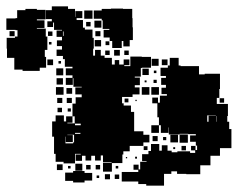

<svg xmlns="http://www.w3.org/2000/svg" viewBox="-22 -557 757 604"><path d="M363 -71V-44H330V-17H302V-45H329V-47H302V-68H295V-52H277V-67H265V-52H247V-67H236V-51H216V-71H232V-73H214V-43H178V-48H153V-73H148V-127H142V-175H153V-194H179V-175H186V-191H206V-171H190V-169H213V-191H206V-231H216V-251H235V-260H215V-282H235V-284H209V-311H207V-290H185V-312H206V-320H185V-342H206V-347H182V-371H176V-381H156V-401H173V-412H157V-430H173V-441H156V-461H173V-463H148V-486H145V-472H127V-490H141V-497H122V-525H141V-537H192V-529H214V-504H215V-522H237V-500H219V-494H239V-470H245V-464H269V-438H273V-404H271V-382H277V-400H295V-382H307V-375H330V-354H339V-368H353V-354H367V-370H385V-352H369V-349H388V-379H424V-378H453V-344H424V-343H421V-316H402V-313H418V-289H402V-282H417V-260H395V-252H362V-232H367V-225H390V-205H400V-144H429V-133H448V-109H429V-98H386V-81H366V-71ZM301 -493H298V-498H273V-524H298V-529H327V-530H365V-529H394V-500H395V-471H396V-431H386V-411H366V-428H361V-406H331V-428H323V-439H304V-463H322V-466H301ZM127 -400H119V-378H123V-344H103V-334H49V-338H23V-375H0V-404H-1V-438H25V-442H33V-462H27V-463H-2V-499H27V-500H32V-525H58V-529H94V-526H121V-496H94V-493H118V-469H94V-467H122V-442H127ZM243 -524H269V-498H243ZM275 -492H297V-470H275ZM263 -488V-474H249V-488ZM8 -443V-459H24V-443ZM278 -443V-459H294V-443ZM129 -458H143V-444H129ZM176 -444H178V-458H176ZM296 -411H276V-431H296ZM310 -415V-427H322V-415ZM140 -425V-417H132V-425ZM355 -400V-382H337V-400ZM323 -384H309V-398H323ZM383 -398V-384H369V-398ZM699 -151H706V-91H670V-67H640V-37H608V-9H564V-10H535V-18H517V-10H494V27H438V22H413V14H361V-16H413V-23H398V-39H414V-24H419V-48H439V-50H425V-72H445V-82H453V-104H479V-83H487V-100H505V-83H518V-78H536V-81H576V-76H592V-84H579V-98H593V-85H598V-99H594V-111H576V-131H594V-135H570V-136H543V-134H509V-156H508V-139H484V-163H478V-188H473V-232H457V-250H475V-234H481V-256H503V-261H486V-281H500V-290H485V-312H500V-318H483V-344H506V-351H512V-375H540V-351H546V-349H604V-323H622V-325H670V-277H668V-249H660V-230H695V-192H693V-174H699ZM455 -372H477V-350H455ZM127 -370H145V-352H127ZM487 -370H505V-352H487ZM162 -357V-365H170V-357ZM177 -320H155V-342H177ZM426 -341H446V-321H426ZM462 -327V-335H470V-327ZM176 -311V-291H156V-311ZM471 -296H461V-306H471ZM439 -304V-298H433V-304ZM178 -259H154V-283H178ZM448 -259H424V-283H448ZM454 -283H478V-259H454ZM187 -280H205V-262H187ZM158 -249H174V-233H158ZM188 -249H204V-233H188ZM683 -234H669V-248H683ZM382 -247V-235H370V-247ZM408 -243V-239H404V-243ZM173 -218V-204H159V-218ZM201 -216V-206H191V-216ZM634 -193H657V-194H630V-174H634ZM658 -174H659V-192H658ZM214 -163H232V-168H214ZM478 -139H454V-163H478ZM231 -136V-139H214V-136ZM569 -134V-108H543V-134ZM185 -127H184V-106H208V-109H211V-133H190V-132H207V-110H185ZM514 -133H538V-109H514ZM458 -113V-129H474V-113ZM491 -116V-126H501V-116ZM549 -84V-98H563V-84ZM442 -97V-85H430V-97ZM529 -94V-88H523V-94ZM409 -64V-58H403V-64ZM378 -63V-59H374V-63ZM215 -20V-42H237V-20ZM175 -22H157V-40H175ZM249 -24V-38H263V-24ZM293 -24H279V-38H293ZM192 -27V-35H200V-27ZM350 -35V-27H342V-35ZM208 -19H244V-13H268V11H244V17H208V12H183V-14H208ZM324 7H308V-9H324ZM353 6H339V-8H353ZM290 3H282V-5H290Z"/></svg>

Font: Rubik-Storm
Style: Regular
Weight: 400
Designer: NaN (generative design), Hubert & Fischer (Rubik source font outlines)
Foundry: NaN, Hubert & Fischer
Version: Version 1.000